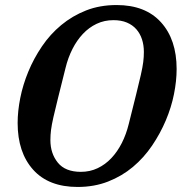

<svg xmlns="http://www.w3.org/2000/svg" viewBox="-20 -730 732 762"><path d="M301 -48Q337 -48 367.5 -62.5Q398 -77 422 -102.5Q446 -128 463.5 -162.5Q481 -197 491 -238Q509 -310 520.5 -356Q532 -402 539 -433Q546 -464 548.5 -484Q551 -504 551 -524Q551 -551 543.5 -574Q536 -597 521 -614Q506 -631 483.5 -640.5Q461 -650 430 -650Q394 -650 363.5 -635.5Q333 -621 309 -595.5Q285 -570 267.5 -535.5Q250 -501 240 -460Q222 -388 210.5 -342Q199 -296 192 -265Q185 -234 182.5 -214Q180 -194 180 -174Q180 -121 209.5 -84.5Q239 -48 301 -48ZM288 12Q173 12 111.5 -56.5Q50 -125 50 -242Q50 -289 60.5 -341.5Q71 -394 92.5 -446Q114 -498 146.5 -546Q179 -594 223 -630.5Q267 -667 321.5 -688.5Q376 -710 443 -710Q557 -710 619 -641.5Q681 -573 681 -456Q681 -409 670.5 -356.5Q660 -304 638 -252Q616 -200 583.5 -152Q551 -104 507.5 -67.5Q464 -31 409 -9.5Q354 12 288 12Z"/></svg>

Font: IBM Plex Serif SemiBold
Style: Italic
Weight: 600
Italic angle: -14°
Designer: Mike Abbink, Paul van der Laan, Pieter van Rosmalen
Foundry: Bold Monday
Version: Version 2.5